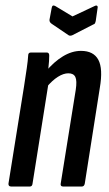

<svg xmlns="http://www.w3.org/2000/svg" viewBox="-20 -682 397 702"><path d="M211 0Q200 0 202 -11L257 -354Q262 -387 255.5 -400.5Q249 -414 230 -414Q212 -414 191.5 -401Q171 -388 150 -363L147 -420Q177 -456 210 -476Q243 -496 276 -496Q322 -496 339.5 -463.5Q357 -431 345 -361L290 -11Q288 0 279 0ZM21 0Q10 0 11 -11L68 -367Q74 -406 78 -433.5Q82 -461 83 -479Q83 -490 93 -490H151Q160 -490 160 -479Q160 -460 157 -434Q154 -408 152 -391L157 -376L99 -11Q98 0 89 0ZM326 -660Q331 -663 334.5 -661Q338 -659 337 -654L330 -605Q329 -600 327.5 -597Q326 -594 320 -592L244 -553Q236 -550 231 -553L169 -595Q160 -601 161 -610L169 -653Q171 -666 182 -660L245 -622Z"/></svg>

Font: Sofia Sans Extra Condensed SemiBold
Style: Italic
Weight: 600
Italic angle: -9°
Designer: Botio Nikoltchev, Ani Petrova
Foundry: lettersoup
Version: Version 4.101